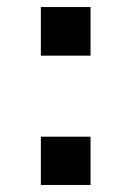

<svg xmlns="http://www.w3.org/2000/svg" viewBox="-20 -525 373 545"><path d="M237 -367V-505H96V-367ZM237 0V-137H96V0Z"/></svg>

Font: Noto Sans Hebrew Droid
Style: Bold
Weight: 700
Designer: Monotype Design Team
Foundry: Monotype Imaging Inc.
Version: Version 1.100